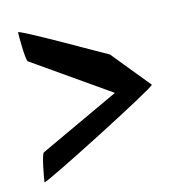

<svg xmlns="http://www.w3.org/2000/svg" viewBox="-59 -665 566 570"><g transform="rotate(-10 224.0 -379.5)"><path d="M31 -154C31 -146 403 -380 395 -384L288 -494C281 -496 31 -614 31 -606C31 -598 38 -518 45 -516L283 -379L45 -242C38 -240 31 -162 31 -154Z"/></g></svg>

Font: Ampere
Style: Cnd
Weight: 400
Version: Version 1